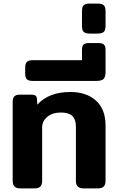

<svg xmlns="http://www.w3.org/2000/svg" viewBox="-20 -1055 663 1075"><path d="M51 -43V-486Q51 -525 89 -525H158Q172 -525 179 -519.5Q186 -514 187 -501L189 -469Q253 -540 374 -540Q463 -540 517 -492Q571 -444 571 -351V-43Q571 -21 560.5 -10.5Q550 0 526 0H451Q426 0 415.5 -10.5Q405 -21 405 -43V-346Q405 -387 384.5 -406Q364 -425 322 -425Q274 -425 245 -401Q216 -377 216 -342V-43Q216 -21 206 -10.5Q196 0 171 0H97Q72 0 61.5 -10.5Q51 -21 51 -43Z M121 -644V-675Q121 -698 130 -708Q139 -718 163 -718H439V-776Q439 -798 448.5 -806Q458 -814 478 -814H532Q552 -814 561.5 -806Q571 -798 571 -776V-655Q571 -625 560.5 -613.5Q550 -602 519 -602H163Q139 -602 130 -611.5Q121 -621 121 -644Z M439 -910V-992Q439 -1017 449 -1026Q459 -1035 483 -1035H526Q550 -1035 560.5 -1026Q571 -1017 571 -992V-910Q571 -885 560.5 -876Q550 -867 526 -867H483Q459 -867 449 -876Q439 -885 439 -910Z"/></svg>

Font: Mitr Medium
Style: Regular
Weight: 500
Designer: Thanarat Vachiruckul
Foundry: Cadson Demak
Version: Version 1.002